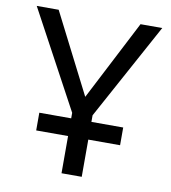

<svg xmlns="http://www.w3.org/2000/svg" viewBox="-81 -784 761 854"><g transform="rotate(10 300.0 -357.0)"><path d="M298.8 -353 484.9 -713.9H583L345.2 -277.8V-248H488.8V-168H345.2V0H253.9V-168H109.9V-248H253.9V-272.9L16.1 -713.9H115.2Z"/></g></svg>

Font: WenQuanYi Micro Hei Mono
Style: Regular
Weight: 400
Foundry: Ascender Corporation
Version: Version 0.2.0-beta